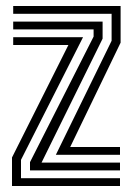

<svg xmlns="http://www.w3.org/2000/svg" viewBox="-20 -620 441 640"><path d="M166.2 -104 352 -484V-574H24V-600H382V-477.8L214 -130H380V-104ZM20 0V-95L208 -470H24V-496H256.8L50 -87.2V-26H380V0ZM80 -52V-79.5L292 -498V-522H24V-548H322V-491.2L118.5 -78H380V-52Z"/></svg>

Font: Big Shoulders Inline Display Thin Black
Style: Regular
Weight: 900
Version: Version 2.002